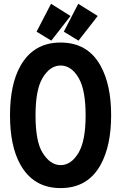

<svg xmlns="http://www.w3.org/2000/svg" viewBox="-20 -962 626 992"><path d="M384.3 -942.4 484.9 -879.4 385.7 -752 309.6 -798.3ZM243.7 -942.4 344.2 -879.4 245.1 -752 168.9 -798.3ZM293 9.8Q153.8 9.8 85.9 -110.4Q31.7 -206.1 31.7 -366.2Q31.7 -526.4 85.9 -622.1Q153.8 -742.2 293 -742.2Q433.6 -742.2 500 -621.6Q554.2 -523.4 554.2 -366.2Q554.2 -209.5 500 -110.8Q433.6 9.8 293 9.8ZM293 -623.5Q237.8 -623.5 199.2 -558.1Q163.6 -497.6 163.6 -366.2Q163.6 -232.9 198.7 -174.8Q238.8 -108.9 293 -108.9Q348.6 -108.9 386.7 -174.3Q422.4 -235.8 422.4 -366.2Q422.4 -497.1 386.7 -558.6Q349.1 -623.5 293 -623.5Z"/></svg>

Font: Consola Mono
Style: Bold
Weight: 700
Monospace: yes
Designer: Wojciech Kalinowski "wmk69" (wmk69@o2.pl)
Foundry: Wojciech Kalinowski "wmk69" (wmk69@o2.pl)
Version: Version 2.1.0